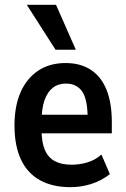

<svg xmlns="http://www.w3.org/2000/svg" viewBox="-20 -765 521 795"><path d="M272 10Q198 10 146 -18.5Q94 -47 67 -104Q40 -161 40 -246Q40 -325 65 -382.5Q90 -440 137.5 -472Q185 -504 252 -504Q313 -504 356 -476Q399 -448 421 -393.5Q443 -339 443 -260V-213H136V-290H357L343 -272Q343 -354 320 -386.5Q297 -419 253 -419Q221 -419 199 -402Q177 -385 164.5 -350.5Q152 -316 152 -259V-229Q152 -177 165.5 -145Q179 -113 206.5 -98Q234 -83 277 -83Q309 -83 341.5 -92.5Q374 -102 400 -125L435 -44Q399 -16 357 -3Q315 10 272 10ZM210 -559 91 -745H212L294 -559Z"/></svg>

Font: Nunito Sans 10pt Condensed
Style: Bold
Weight: 700
Width: 3
Designer: Vernon Adams
Foundry: Vernon Adams
Version: Version 3.101;gftools[0.9.27]